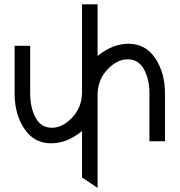

<svg xmlns="http://www.w3.org/2000/svg" viewBox="-20 -665 846 904"><path d="M439.5 219.7 366.2 170.9V-47.9Q295.4 9.8 221.2 9.8Q140.1 9.8 94.5 -58.8Q48.8 -127.4 48.8 -224.6V-449.2H122.1V-224.6Q122.1 -157.7 147.7 -110.6Q173.3 -63.5 224.1 -63.5Q274.4 -63.5 319.1 -110.6Q363.8 -157.7 366.2 -224.6V-644.5H439.5V-401.4Q510.3 -459 584.5 -459Q665.5 -459 711.2 -390.4Q756.8 -321.8 756.8 -224.6V0H683.6V-224.6Q683.6 -291.5 658 -338.6Q632.3 -385.7 581.5 -385.7Q531.2 -385.7 486.6 -338.6Q441.9 -291.5 439.5 -224.6Z"/></svg>

Font: Catrinity
Style: Regular
Weight: 400
Designer: Alexander Lange
Foundry: High-Logic / Made with FontCreator
Version: Version 2.090;May 20, 2024;FontCreator 15.0.0.2974 64-bit